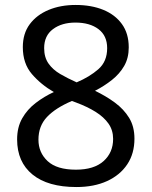

<svg xmlns="http://www.w3.org/2000/svg" viewBox="-20 -744 612 774"><path d="M285 -724Q348 -724 396 -704.5Q444 -685 471.5 -647Q499 -609 499 -553Q499 -510 480.5 -478Q462 -446 431 -421.5Q400 -397 363 -378Q407 -357 443 -330.5Q479 -304 500.5 -269Q522 -234 522 -185Q522 -125 493 -81.5Q464 -38 411.5 -14Q359 10 288 10Q173 10 111 -40.5Q49 -91 49 -182Q49 -231 69.5 -267Q90 -303 124 -329Q158 -355 197 -373Q145 -403 108.5 -445.5Q72 -488 72 -554Q72 -609 100 -646.5Q128 -684 176 -704Q224 -724 285 -724ZM135 -181Q135 -129 172 -94.5Q209 -60 286 -60Q359 -60 397.5 -94.5Q436 -129 436 -184Q436 -219 417.5 -245.5Q399 -272 365.5 -293Q332 -314 286 -331L270 -337Q204 -309 169.5 -272.5Q135 -236 135 -181ZM284 -653Q229 -653 193.5 -626.5Q158 -600 158 -550Q158 -513 175.5 -488Q193 -463 223 -445.5Q253 -428 289 -412Q341 -434 376.5 -465Q412 -496 412 -550Q412 -600 377 -626.5Q342 -653 284 -653Z"/></svg>

Font: Noto Sans NKo Unjoined
Style: Regular
Weight: 400
Designer: Monotype Design Team
Foundry: Monotype Imaging Inc.
Version: Version 2.004